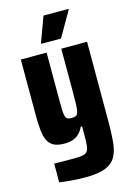

<svg xmlns="http://www.w3.org/2000/svg" viewBox="-135 -778 725 1050"><g transform="rotate(-15 227.5 -253.0)"><path d="M214 204Q189 204 161.5 202.5Q134 201 110 198.5Q86 196 68 193V87Q86 87 104 87.5Q122 88 140.5 88Q159 88 178 88Q211 88 229.5 84.5Q248 81 256 69.5Q264 58 266 36Q268 14 268 -23V-70H260Q251 -49 236 -34Q221 -19 200.5 -11.5Q180 -4 152 -4Q115 -4 92.5 -15Q70 -26 58.5 -49Q47 -72 43 -107.5Q39 -143 39 -192V-510H185V-244Q185 -205 186 -182Q187 -159 191 -147.5Q195 -136 203.5 -132.5Q212 -129 226 -129Q241 -129 249.5 -133.5Q258 -138 262 -151.5Q266 -165 267 -191.5Q268 -218 268 -261V-510H414V-59Q414 7 409.5 56.5Q405 106 386.5 139Q368 172 327 188Q286 204 214 204ZM169 -564V-569L221 -710H362V-705L281 -564Z"/></g></svg>

Font: Saira Condensed ExtraBold
Style: Regular
Weight: 800
Width: 3
Designer: Hector Gatti with collaboration of the Omnibus-Type team
Foundry: Omnibus-Type
Version: Version 1.101